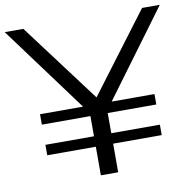

<svg xmlns="http://www.w3.org/2000/svg" viewBox="-86 -863 947 947"><g transform="rotate(-10 387.5 -389.0)"><path d="M673.3 -348.9V-296.7H430V-195.6H673.3V-143.3H430V0H343.3V-143.3H100V-195.6H343.3V-296.7H100V-348.9H315.6L-1.1 -777.8H92.2L388.9 -382.2L686.7 -777.8H775.6L458.9 -348.9Z"/></g></svg>

Font: Paperlogy 4 Regular
Style: Regular
Weight: 400
Designer: redesigned by Lee Juim, glyphs from Gmarket Sans & Montserrat
Foundry: PT&
Version: Version 1.001